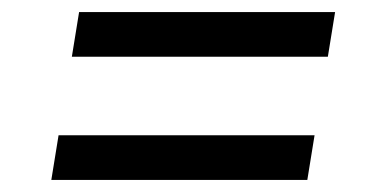

<svg xmlns="http://www.w3.org/2000/svg" viewBox="-20 -499 640 318"><path d="M99 -405 111 -479H535L523 -405ZM65 -201 77 -275H501L489 -201Z"/></svg>

Font: Iosevka Aile Oblique
Style: Regular
Weight: 400
Italic angle: -9°
Designer: Belleve Invis
Foundry: Belleve Invis
Version: Version 31.1.0; ttfautohint (v1.8.4)